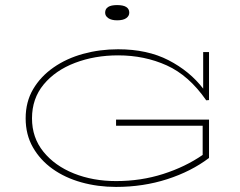

<svg xmlns="http://www.w3.org/2000/svg" viewBox="-20 -725 946 756"><path d="M489 -675Q489 -662 477 -653.5Q465 -645 441 -645Q419 -645 406.5 -653.5Q394 -662 394 -675Q394 -705 441 -705Q489 -705 489 -675ZM803 -103Q733 -50 638.5 -19.5Q544 11 437 11Q365 11 300.5 -7Q236 -25 187 -60Q138 -95 109.5 -145Q81 -195 81 -259Q81 -324 110.5 -374Q140 -424 191 -459.5Q242 -495 307.5 -513Q373 -531 445 -531Q560 -531 643.5 -488Q727 -445 780 -376V-520H803V-331L792 -330Q724 -428 636.5 -467.5Q549 -507 445 -507Q353 -507 275.5 -477.5Q198 -448 152 -392.5Q106 -337 106 -259Q106 -183 151 -127.5Q196 -72 271 -42Q346 -12 437 -12Q535 -12 622.5 -40Q710 -68 778 -115V-230H437V-254H803Z"/></svg>

Font: BhuTuka Expanded One
Style: Regular
Weight: 400
Designer: Erin McLaughlin
Version: Version 1.000; ttfautohint (v1.8.3)